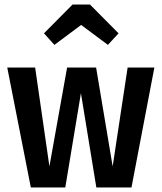

<svg xmlns="http://www.w3.org/2000/svg" viewBox="-20 -827 713 847"><path d="M220 -629 174 -680 300 -807H377L503 -680L456 -629L338 -717ZM661 -529 560 0H405L337 -416L268 0H116L12 -529H135L198 -93L276 -529H404L477 -93L543 -529Z"/></svg>

Font: Fira Sans Condensed Medium
Style: Regular
Weight: 500
Width: 3
Designer: Carrois Corporate & Edenspiekermann AG
Foundry: Carrois Corporate GbR & Edenspiekermann AG
Version: Version 4.203;PS 004.203;hotconv 1.0.88;makeotf.lib2.5.64775